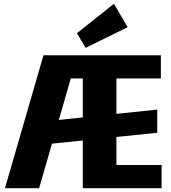

<svg xmlns="http://www.w3.org/2000/svg" viewBox="-20 -991 903 1011"><path d="M209 -700H388L186 0H6ZM191 -349 808 -414V-292L191 -228ZM416 -700H827V-578H555L593 -672V-28L555 -122H831V0H416ZM555 -700V-578H300V-700ZM652 -848 431 -739 385 -816 580 -971Z"/></svg>

Font: Pathway Extreme Condensed ExtraBold
Style: Regular
Weight: 800
Width: 3
Version: Version 1.001;gftools[0.9.26]